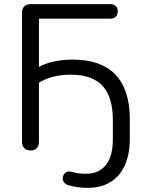

<svg xmlns="http://www.w3.org/2000/svg" viewBox="-20 -725 709 934"><path d="M406.6 188.9Q383.3 188.9 357.4 185.4Q331.4 181.8 311.9 175.8Q298.7 171.3 291.9 162.6Q285.1 153.8 285.1 143.5Q285.2 133.3 289.8 124.8Q294.5 116.3 304 111.7Q313.6 107.2 326.8 110.6Q344.4 115.7 361.6 118Q378.8 120.3 398.5 120.3Q461.1 120.3 495 78Q529 35.7 529 -48.1V-140Q529 -254.3 478.3 -308Q427.6 -361.7 325.8 -361.7Q279.3 -361.7 240.2 -352.1Q201.2 -342.4 169.5 -322.7V-35.7Q169.5 -15.9 159.3 -4.5Q149.1 6.9 128.3 6.9Q108.4 6.9 97.7 -4.5Q87.1 -15.9 87.1 -35.7V-662.3Q87.1 -683.2 98.2 -694.1Q109.4 -705 129.7 -705H515.2Q533.3 -705 543 -696Q552.7 -687 552.7 -670Q552.7 -653 543 -643.5Q533.3 -634.1 515.2 -634.1H169.5V-399.2Q197.1 -415.9 241.4 -425.5Q285.6 -435.1 332.9 -435.1Q401.7 -435.1 453.8 -417.1Q505.9 -399.1 540.8 -362.9Q575.6 -326.7 593.5 -272.5Q611.4 -218.3 611.4 -146V-51Q611.4 26.4 586.9 80Q562.3 133.6 516.3 161.3Q470.3 188.9 406.6 188.9Z"/></svg>

Font: Nunito ExtraLight
Style: Regular
Weight: 200
Designer: Vernon Adams
Foundry: Vernon Adams
Version: Version 3.602